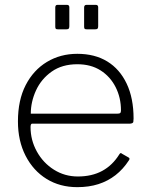

<svg xmlns="http://www.w3.org/2000/svg" viewBox="-20 -762 618 792"><path d="M106 -238Q106 -184 132 -137Q158 -90 202.5 -62Q247 -34 301 -34Q359 -34 401.5 -57Q444 -80 472 -125Q475 -130 477.5 -130.5Q480 -131 483 -128L511 -112Q517 -108 512 -101Q488 -64 456.5 -39.5Q425 -15 386 -2.5Q347 10 299 10Q227 10 172 -24Q117 -58 85.5 -119.5Q54 -181 54 -261Q54 -349 86 -411Q118 -473 173.5 -506.5Q229 -540 299 -540Q371 -540 422.5 -508.5Q474 -477 502.5 -417Q531 -357 531 -273Q531 -266 530 -259.5Q529 -253 517 -252H113Q109 -252 107.5 -248Q106 -244 106 -238ZM462 -293Q473 -293 476 -296Q479 -299 479 -307Q479 -359 457 -402.5Q435 -446 395 -471.5Q355 -497 299 -497Q236 -497 193 -466.5Q150 -436 128.5 -389Q107 -342 107 -293ZM266 -732V-654Q266 -647 263.5 -644Q261 -641 253 -641H220Q212 -641 210 -643.5Q208 -646 208 -652V-731Q208 -742 217 -742H256Q266 -742 266 -732ZM385 -732V-654Q385 -647 382.5 -644Q380 -641 372 -641H339Q331 -641 329 -643.5Q327 -646 327 -652V-731Q327 -742 337 -742H375Q385 -742 385 -732Z"/></svg>

Font: Libre Franklin Thin ExtraLight
Style: Regular
Weight: 250
Version: Version 3.000